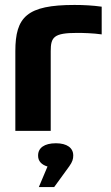

<svg xmlns="http://www.w3.org/2000/svg" viewBox="-20 -529 448 776"><path d="M292 -396C315 -396 357 -395 391 -390V-502C355 -507 318 -509 281 -509C89 -509 42 -461 42 -322V0H185V-322C185 -379 197 -396 292 -396ZM134 101C134 122 148 137 172 144L137 227H199L260 143C273 125 276 113 276 100V99C276 69 251 50 206 50C159 50 134 69 134 99Z"/></svg>

Font: LT Wave Bold
Style: Regular
Weight: 700
Designer: Daniel Lyons
Version: Version 2.5 (Glyphs App)